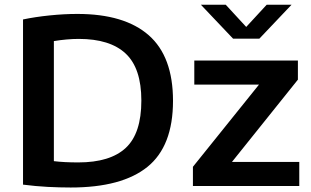

<svg xmlns="http://www.w3.org/2000/svg" viewBox="-20 -808 1350 834"><path d="M287 6.5Q239.5 6.5 187 3.8Q134.5 1 80 -6V-723.5Q132 -734.5 195.2 -741Q258.5 -747.5 316 -747.5Q520.5 -747.5 626 -655Q731.5 -562.5 731.5 -370Q731.5 -173 620.5 -83.2Q509.5 6.5 287 6.5ZM320 -102.5Q458.5 -102.5 526.2 -165.5Q594 -228.5 594 -371Q594 -511.5 526 -575.2Q458 -639 322 -639Q296.5 -639 268.8 -636.5Q241 -634 214 -629.5V-108Q258.5 -102.5 320 -102.5ZM818 0V-83.5L1105 -440.5H824V-545H1274V-462L987.5 -104.5H1280V0ZM992.5 -640 852.5 -787.5H960.5L1049.5 -691L1138.5 -787.5H1246.5L1106.5 -640Z"/></svg>

Font: Encode Sans Semi Expanded SemiBold
Style: Regular
Weight: 600
Width: 6
Designer: Multiple Designers
Foundry: Impallari Type
Version: Version 3.000; ttfautohint (v1.8.3) -l 8 -r 50 -G 200 -x 14 